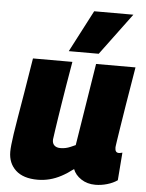

<svg xmlns="http://www.w3.org/2000/svg" viewBox="-55 -834 675 888"><g transform="rotate(5 282.0 -389.5)"><path d="M153 10Q86 10 51 -22.5Q16 -55 16 -108Q16 -121 18 -140.5Q20 -160 24.5 -191Q29 -222 37 -269Q45 -316 56.5 -384.5Q68 -453 83 -547H266Q255 -484 247 -435Q239 -386 233 -348.5Q227 -311 222.5 -281.5Q218 -252 214.5 -228Q211 -204 208 -182Q207 -164 217 -154.5Q227 -145 245 -145Q258 -145 269.5 -147.5Q281 -150 292.5 -155Q304 -160 315 -165L376 -547H559Q541 -439 529.5 -369Q518 -299 512 -259Q506 -219 503 -200.5Q500 -182 499.5 -176Q499 -170 499 -169Q499 -157 503.5 -151.5Q508 -146 516 -146Q518 -146 522.5 -146.5Q527 -147 533 -149L523 -20Q503 -6 475.5 2Q448 10 421 10Q383 10 355 -8.5Q327 -27 317 -54Q290 -33 263 -18.5Q236 -4 208.5 3Q181 10 153 10ZM245 -595 346 -789H528L384 -595Z"/></g></svg>

Font: Georama ExtraCondensed Thin ExtraBold
Style: Italic
Weight: 800
Italic angle: -9°
Version: Version 1.001